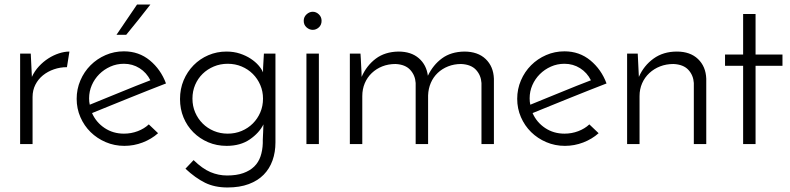

<svg xmlns="http://www.w3.org/2000/svg" viewBox="-20 -637 3493 849"><path d="M276 -340Q246 -340 218.5 -330.5Q191 -321 170 -304Q149 -287 136.5 -262.5Q124 -238 124 -208V0H69V-400H116L121 -297Q133 -323 152 -343.5Q171 -364 193.5 -378.5Q216 -393 240.5 -401Q265 -409 287 -409Z M679 -48Q650 -22 611 -7Q572 8 530 8Q486 8 447.5 -8.5Q409 -25 380.5 -53Q352 -81 335.5 -119Q319 -157 319 -200Q319 -243 335.5 -281.5Q352 -320 380.5 -348.5Q409 -377 447 -393.5Q485 -410 528 -410Q594 -410 642.5 -370Q691 -330 714 -268Q680 -255 638.5 -238.5Q597 -222 553.5 -204.5Q510 -187 467 -169.5Q424 -152 387 -137Q405 -96 442.5 -71Q480 -46 528 -46Q560 -46 589 -57Q618 -68 638 -87ZM645 -282Q628 -316 597 -335.5Q566 -355 528 -355Q496 -355 468 -342.5Q440 -330 419 -309Q398 -288 386 -260.5Q374 -233 374 -202Q374 -186 377 -174Q408 -187 443 -201Q478 -215 513 -229.5Q548 -244 582 -257.5Q616 -271 645 -282ZM495 -483 586 -617H645Q619 -583 592 -549.5Q565 -516 538 -483Z M776 -199Q776 -244 792 -282Q808 -320 836 -348.5Q864 -377 901.5 -393Q939 -409 981 -409Q1014 -409 1041 -400Q1068 -391 1088.5 -377.5Q1109 -364 1123 -348Q1137 -332 1143 -317Q1143 -337 1144.5 -358Q1146 -379 1147 -400H1198V-7Q1198 36 1185 72.5Q1172 109 1146 135.5Q1120 162 1080 177Q1040 192 986 192Q929 192 886.5 171Q844 150 800 109L836 71Q875 109 910.5 124Q946 139 984 139Q1026 139 1055.5 128.5Q1085 118 1104 99.5Q1123 81 1132 54.5Q1141 28 1142 -4Q1142 -12 1142 -18Q1142 -24 1143 -41Q1143 -44 1143.5 -50.5Q1144 -57 1144 -64.5Q1144 -72 1144.5 -78.5Q1145 -85 1145 -87Q1126 -49 1084.5 -20.5Q1043 8 982 8Q938 8 900.5 -8Q863 -24 835 -52Q807 -80 791.5 -117.5Q776 -155 776 -199ZM831 -201Q831 -168 843 -140Q855 -112 876 -91Q897 -70 925.5 -58Q954 -46 987 -46Q1020 -46 1048.5 -58Q1077 -70 1098 -91Q1119 -112 1131 -140Q1143 -168 1143 -201Q1143 -233 1131 -261Q1119 -289 1098 -310Q1077 -331 1048.5 -343Q1020 -355 987 -355Q954 -355 925.5 -343Q897 -331 876 -310.5Q855 -290 843 -262Q831 -234 831 -201Z M1323 -545Q1323 -562 1335.5 -573.5Q1348 -585 1363 -585Q1378 -585 1390 -573.5Q1402 -562 1402 -545Q1402 -527 1390 -516Q1378 -505 1363 -505Q1348 -505 1335.5 -516Q1323 -527 1323 -545ZM1390 0H1335V-400H1390Z M1527 -400H1574Q1575 -391 1575.5 -376.5Q1576 -362 1577 -346.5Q1578 -331 1578.5 -317.5Q1579 -304 1579 -297Q1601 -347 1641.5 -377.5Q1682 -408 1742 -409Q1798 -409 1832 -379.5Q1866 -350 1872 -302Q1895 -350 1934.5 -379Q1974 -408 2033 -409Q2093 -409 2127.5 -376Q2162 -343 2164 -289V0H2109V-270Q2107 -304 2085 -328Q2063 -352 2019 -354Q1988 -354 1961.5 -343.5Q1935 -333 1915.5 -314.5Q1896 -296 1885 -270.5Q1874 -245 1873 -215V0H1818V-270Q1816 -304 1794 -328Q1772 -352 1729 -354Q1697 -354 1670.5 -343.5Q1644 -333 1624 -314Q1604 -295 1593 -269Q1582 -243 1582 -212V0H1527Z M2627 -48Q2598 -22 2559 -7Q2520 8 2478 8Q2434 8 2395.5 -8.5Q2357 -25 2328.5 -53Q2300 -81 2283.5 -119Q2267 -157 2267 -200Q2267 -243 2283.5 -281.5Q2300 -320 2328.5 -348.5Q2357 -377 2395 -393.5Q2433 -410 2476 -410Q2542 -410 2590.5 -370Q2639 -330 2662 -268Q2628 -255 2586.5 -238.5Q2545 -222 2501.5 -204.5Q2458 -187 2415 -169.5Q2372 -152 2335 -137Q2353 -96 2390.5 -71Q2428 -46 2476 -46Q2508 -46 2537 -57Q2566 -68 2586 -87ZM2593 -282Q2576 -316 2545 -335.5Q2514 -355 2476 -355Q2444 -355 2416 -342.5Q2388 -330 2367 -309Q2346 -288 2334 -260.5Q2322 -233 2322 -202Q2322 -186 2325 -174Q2356 -187 2391 -201Q2426 -215 2461 -229.5Q2496 -244 2530 -257.5Q2564 -271 2593 -282Z M2753 -400H2800L2805 -297Q2827 -347 2870 -378Q2913 -409 2973 -409Q3032 -409 3066.5 -376Q3101 -343 3103 -289V0H3048V-270Q3046 -304 3024 -328Q3002 -352 2958 -354Q2926 -354 2899 -343.5Q2872 -333 2851.5 -314Q2831 -295 2819.5 -269Q2808 -243 2808 -212V0H2753Z M3266 -575H3321V-396H3440V-346H3321V0H3266V-346H3186V-396H3266Z"/></svg>

Font: Josefin Sans
Style: Regular
Weight: 400
Designer: Santiago Orozco
Foundry: Typemade
Version: Version 1.0